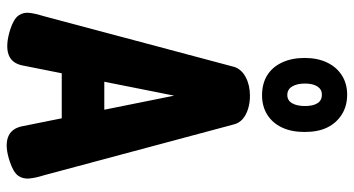

<svg xmlns="http://www.w3.org/2000/svg" viewBox="-254 -756 1024 555"><g transform="rotate(90 257.5 -479.0)"><path d="M487 -95Q495 -70 496.5 -51.5Q498 -33 488 -19.5Q478 -6 448 4Q404 19 377.5 9.5Q351 0 345 -34L257 -471L170 -34Q164 -1 137.5 8Q111 17 66 3Q35 -7 25 -21.5Q15 -36 18 -55.5Q21 -75 28 -97L174 -645Q181 -666 204 -678Q227 -690 257 -690Q278 -690 295.5 -684.5Q313 -679 324.5 -669Q336 -659 340 -644ZM105 -146 168 -269H345L407 -146ZM256 -725Q222 -725 198 -740Q174 -755 161 -783Q148 -811 148 -848Q148 -885 161 -912.5Q174 -940 198 -955.5Q222 -971 254 -971Q287 -971 311.5 -955.5Q336 -940 349 -913.5Q362 -887 362 -848Q362 -810 349 -782.5Q336 -755 312 -740Q288 -725 256 -725ZM255 -798Q271 -798 279 -812Q287 -826 287 -849Q287 -872 279 -885Q271 -898 254 -898Q239 -898 230.5 -885Q222 -872 222 -849Q222 -826 230.5 -812Q239 -798 255 -798Z"/></g></svg>

Font: Fredoka Condensed SemiBold
Style: Regular
Weight: 600
Width: 3
Designer: Ben Nathan
Foundry: Milena B. Brandão, Ben Nathan
Version: Version 2.001